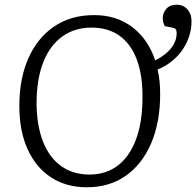

<svg xmlns="http://www.w3.org/2000/svg" viewBox="-20 -780 832 814"><path d="M348 14Q261 14 196.5 -28Q132 -70 97 -147.5Q62 -225 62 -330Q62 -447 100.5 -533.5Q139 -620 210 -668Q281 -716 379 -716Q474 -716 541 -665Q608 -614 638 -524Q662 -536 683 -553Q704 -570 716.5 -592Q729 -614 729 -640Q729 -651 725 -656Q721 -661 710 -663L679 -669Q675 -676 672.5 -684.5Q670 -693 670 -702Q670 -725 685 -742.5Q700 -760 730 -760Q749 -760 763 -750.5Q777 -741 784.5 -725.5Q792 -710 792 -689Q792 -659 783 -629.5Q774 -600 756 -572.5Q738 -545 711 -522.5Q684 -500 648 -485Q654 -461 656.5 -435Q659 -409 659 -380Q659 -262 621 -173Q583 -84 513.5 -35Q444 14 348 14ZM359 -40Q430 -40 480 -78.5Q530 -117 557 -190Q584 -263 584 -366Q585 -461 560 -527.5Q535 -594 486.5 -628.5Q438 -663 368 -663Q297 -663 244.5 -625.5Q192 -588 164 -517.5Q136 -447 135 -348Q135 -251 161.5 -182Q188 -113 238.5 -76.5Q289 -40 359 -40Z"/></svg>

Font: Literata Light
Style: Italic
Weight: 300
Italic angle: -2°
Designer: Latin by Veronika Burian and Jose Scaglione. Greek by Irene Vlachou. Cyrillic by Vera Evstafieva
Foundry: TypeTogether
Version: Version 3.103;gftools[0.9.29]